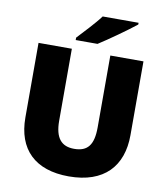

<svg xmlns="http://www.w3.org/2000/svg" viewBox="-99 -1009 955 1101"><g transform="rotate(10 378.5 -458.5)"><path d="M618 -917V-927H409C376 -882 314 -818 280 -781V-767H407C461 -801 571 -879 618 -917ZM684 -284V-714H491V-296C491 -194 458 -151 379 -151C305 -151 267 -194 267 -295V-714H73V-280C73 -95 179 10 376 10C582 10 684 -104 684 -284Z"/></g></svg>

Font: Noto Sans Bengali Black
Style: Regular
Weight: 900
Designer: Jelle Bosma - Monotype Design Team
Foundry: Monotype Imaging Inc.
Version: Version 2.003